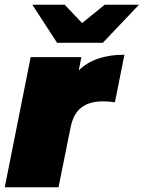

<svg xmlns="http://www.w3.org/2000/svg" viewBox="-25 -787 604 807"><path d="M498 -557 458 -357Q433 -361 409 -361Q351 -361 317.5 -335.5Q284 -310 272 -253L221 0H-5L104 -547H317L306 -491Q373 -557 498 -557ZM559 -767 407 -607H215L111 -767H247L320 -690L415 -767Z"/></svg>

Font: Montserrat Alternates Black
Style: Italic
Weight: 900
Italic angle: -11.3°
Designer: Julieta Ulanovsky
Foundry: Julieta Ulanovsky
Version: Version 7.200